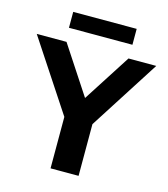

<svg xmlns="http://www.w3.org/2000/svg" viewBox="-155 -1023 987 1125"><g transform="rotate(15 338.5 -460.0)"><path d="M257.5 0V-312L-24.5 -740H156L346 -450.5L532 -740H700.5L427.5 -313.5V0ZM148.5 -823.5V-920H533.5V-823.5Z"/></g></svg>

Font: Encode Sans SemiExpanded SemiExpanded
Style: Bold
Weight: 700
Width: 6
Designer: Multiple Designers
Foundry: Impallari Type
Version: Version 3.000; ttfautohint (v1.8.3) -l 8 -r 50 -G 200 -x 14 